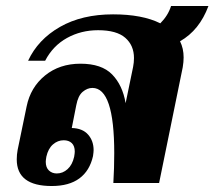

<svg xmlns="http://www.w3.org/2000/svg" viewBox="-20 -612 717 642"><path d="M582 -474Q594 -450 594 -420Q594 -405 591 -387L512 0H359Q362 -50 362 -100Q362 -318 289 -318Q272 -318 256.5 -305Q241 -292 235 -260L220 -184Q256 -183 274.5 -162Q293 -141 293 -110Q293 -104 291 -90Q280 -41 245.5 -15.5Q211 10 153 10Q36 10 36 -79Q36 -95 39 -111L69 -256Q82 -320 130.5 -359.5Q179 -399 249 -399Q320 -399 355 -363Q390 -327 400 -267L425 -388Q428 -403 428 -418Q428 -460 399 -485.5Q370 -511 308 -511Q251 -511 204 -485Q157 -459 131 -409H74Q107 -480 180.5 -522Q254 -564 358 -564Q456 -564 516 -534Q542 -560 552 -592H677Q647 -511 582 -474ZM230 -105Q230 -124 220 -133.5Q210 -143 193 -143Q173 -143 157 -129Q141 -115 135 -88Q133 -76 133 -71Q133 -52 143.5 -42Q154 -32 170 -32Q190 -32 206 -46.5Q222 -61 228 -88Q230 -100 230 -105Z"/></svg>

Font: Trirong ExtraBold
Style: Italic
Weight: 800
Italic angle: -12°
Designer: Katatrad Team
Foundry: CadsonDemak
Version: Version 1.001